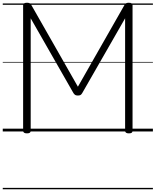

<svg xmlns="http://www.w3.org/2000/svg" viewBox="-20 -955 1131 1395"><path d="M176 14Q148 14 148 -5V-916Q148 -926 155 -930.5Q162 -935 176 -935Q190 -935 196.5 -931Q203 -927 208 -918L546 -325L884 -918Q889 -927 895.5 -931Q902 -935 916 -935Q943 -935 943 -916V-5Q943 5 937 9.5Q931 14 916 14Q889 14 889 -5V-822L577 -278Q571 -268 564.5 -264.5Q558 -261 546 -261Q534 -261 527.5 -264.5Q521 -268 514 -278L203 -822V-5Q203 5 196.5 9.5Q190 14 176 14ZM0 410H1091V420H0ZM0 -20H1091V0H0ZM0 -505H1091V-500H0ZM0 -930H1091V-920H0Z"/></svg>

Font: Playwrite DE Grund Guides
Style: Regular
Weight: 400
Designer: Veronika Burian, José Scaglione
Foundry: TypeTogether
Version: Version 1.003